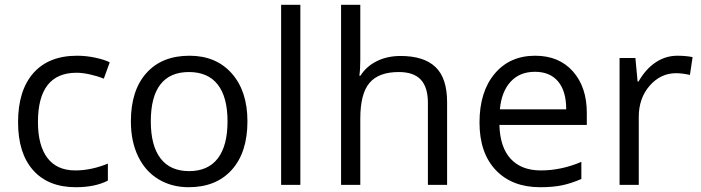

<svg xmlns="http://www.w3.org/2000/svg" viewBox="-20 -780 2956 810"><path d="M299.8 9.8Q183.6 9.8 119.9 -61.8Q56.2 -133.3 56.2 -264.2Q56.2 -398.4 120.8 -471.7Q185.5 -544.9 305.2 -544.9Q343.8 -544.9 382.3 -536.6Q420.9 -528.3 442.9 -517.1L418 -448.2Q391.1 -459 359.4 -466.1Q327.6 -473.1 303.2 -473.1Q140.1 -473.1 140.1 -265.1Q140.1 -166.5 179.9 -113.8Q219.7 -61 297.9 -61Q364.7 -61 435.1 -89.8V-18.1Q381.3 9.8 299.8 9.8Z M1023.9 -268.1Q1023.9 -137.2 958 -63.7Q892.1 9.8 775.9 9.8Q704.1 9.8 648.4 -23.9Q592.8 -57.6 562.5 -120.6Q532.2 -183.6 532.2 -268.1Q532.2 -398.9 597.7 -471.9Q663.1 -544.9 779.3 -544.9Q891.6 -544.9 957.8 -470.2Q1023.9 -395.5 1023.9 -268.1ZM616.2 -268.1Q616.2 -165.5 657.2 -111.8Q698.2 -58.1 777.8 -58.1Q857.4 -58.1 898.7 -111.6Q939.9 -165 939.9 -268.1Q939.9 -370.1 898.7 -423.1Q857.4 -476.1 776.9 -476.1Q697.3 -476.1 656.7 -423.8Q616.2 -371.6 616.2 -268.1Z M1247.1 0H1166V-759.8H1247.1Z M1785.2 0V-346.2Q1785.2 -411.6 1755.4 -443.8Q1725.6 -476.1 1662.1 -476.1Q1577.6 -476.1 1538.8 -430.2Q1500 -384.3 1500 -279.8V0H1418.9V-759.8H1500V-529.8Q1500 -488.3 1496.1 -460.9H1501Q1524.9 -499.5 1569.1 -521.7Q1613.3 -543.9 1669.9 -543.9Q1768.1 -543.9 1817.1 -497.3Q1866.2 -450.7 1866.2 -349.1V0Z M2258.8 9.8Q2140.1 9.8 2071.5 -62.5Q2002.9 -134.8 2002.9 -263.2Q2002.9 -392.6 2066.7 -468.8Q2130.4 -544.9 2237.8 -544.9Q2338.4 -544.9 2397 -478.8Q2455.6 -412.6 2455.6 -304.2V-252.9H2086.9Q2089.4 -158.7 2134.5 -109.9Q2179.7 -61 2261.7 -61Q2348.1 -61 2432.6 -97.2V-24.9Q2389.6 -6.3 2351.3 1.7Q2313 9.8 2258.8 9.8ZM2236.8 -477.1Q2172.4 -477.1 2134 -435.1Q2095.7 -393.1 2088.9 -318.8H2368.7Q2368.7 -395.5 2334.5 -436.3Q2300.3 -477.1 2236.8 -477.1Z M2837.9 -544.9Q2873.5 -544.9 2901.9 -539.1L2890.6 -463.9Q2857.4 -471.2 2832 -471.2Q2767.1 -471.2 2720.9 -418.5Q2674.8 -365.7 2674.8 -287.1V0H2593.8V-535.2H2660.6L2669.9 -436H2673.8Q2703.6 -488.3 2745.6 -516.6Q2787.6 -544.9 2837.9 -544.9Z"/></svg>

Font: f0_46894 
Style: Regular
Weight: 400
Foundry: Ascender Corporation
Version: Version 1.10